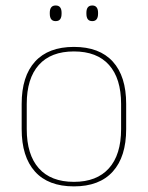

<svg xmlns="http://www.w3.org/2000/svg" viewBox="-20 -668 539 700"><path d="M249.5 11.5Q156 11.5 107.5 -42.5Q59 -96.5 59 -197.5V-289Q59 -390 107.8 -443.5Q156.5 -497 249.5 -497Q342.5 -497 391.2 -443.5Q440 -390 440 -289V-197.5Q440 -96.5 391.2 -42.5Q342.5 11.5 249.5 11.5ZM249.5 -5Q333 -5 377.2 -54.5Q421.5 -104 421.5 -197.5V-289Q421.5 -382 377.5 -431.2Q333.5 -480.5 249.5 -480.5Q165.5 -480.5 121.5 -431.2Q77.5 -382 77.5 -289V-197.5Q77.5 -104 121.5 -54.5Q165.5 -5 249.5 -5ZM183 -591Q172 -591 166.8 -597.8Q161.5 -604.5 161.5 -618.5V-621.5Q161.5 -634.5 166.8 -641.2Q172 -648 183 -648Q194 -648 199.2 -641.2Q204.5 -634.5 204.5 -621.5V-618.5Q204.5 -604.5 199.2 -597.8Q194 -591 183 -591ZM316.5 -591Q305.5 -591 300.2 -597.8Q295 -604.5 295 -618.5V-621.5Q295 -634.5 300.2 -641.2Q305.5 -648 316.5 -648Q327 -648 332.2 -641.2Q337.5 -634.5 337.5 -621.5V-618.5Q337.5 -604.5 332.2 -597.8Q327 -591 316.5 -591Z"/></svg>

Font: Anek Gurmukhi Medium Thin
Style: Regular
Weight: 250
Version: Version 1.003